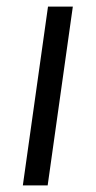

<svg xmlns="http://www.w3.org/2000/svg" viewBox="-20 -560 289 580"><path d="M200 -540 124 0H49L125 -540Z"/></svg>

Font: Pathway Extreme 8pt Thin 12pt Light
Style: Italic
Weight: 300
Italic angle: -8°
Version: Version 1.001;gftools[0.9.26]